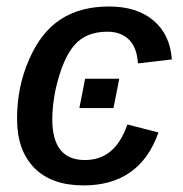

<svg xmlns="http://www.w3.org/2000/svg" viewBox="-20 -558 559 588"><path d="M239.7 -67.9Q287.1 -67.9 319.3 -95.2Q351.6 -122.6 370.1 -176.8L465.3 -152.3Q408.2 9.8 235.8 9.8Q137.7 9.8 85 -43.9Q32.2 -97.7 32.2 -194.3Q32.2 -292 68.8 -375Q105 -459 165.3 -498.5Q225.6 -538.1 314 -538.1Q399.9 -538.1 450.4 -494.9Q501 -451.7 506.3 -376L402.3 -363.8Q399.9 -411.1 375.5 -436Q351.1 -460.9 308.6 -460.9Q243.2 -460.9 207.3 -419.2Q171.4 -377.4 150.4 -284.7Q145 -259.3 142.6 -236.1Q140.1 -212.9 140.1 -192.9Q140.1 -67.9 239.7 -67.9ZM345.2 -316.9 327.6 -227.1H223.1L240.7 -316.9Z"/></svg>

Font: Arimo Medium
Style: Italic
Weight: 500
Italic angle: -12°
Designer: Steve Matteson
Foundry: Monotype Imaging Inc.
Version: Version 1.33